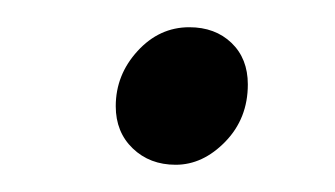

<svg xmlns="http://www.w3.org/2000/svg" viewBox="-20 -366 246 141"><path d="M109 -245Q90 -245 77.5 -257Q65 -269 65 -288Q65 -311 81 -328.5Q97 -346 119 -346Q138 -346 150 -334.5Q162 -323 162 -304Q162 -279 145.5 -262Q129 -245 109 -245Z"/></svg>

Font: Ubuntu Sans Condensed
Style: Italic
Weight: 400
Width: 3
Italic angle: -13.5°
Designer: Dalton Maag Ltd
Foundry: Dalton Maag Ltd
Version: Version 1.006; ttfautohint (v1.8.4.7-5d5b)